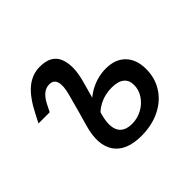

<svg xmlns="http://www.w3.org/2000/svg" viewBox="-115 -554 694 694"><g transform="rotate(-45 232.0 -207.5)"><path d="M141.9 -356.5Q125 -356.5 111.3 -345.6Q97.6 -334.7 86.3 -312.9L71.8 -283.9H14.5L32.3 -318.5Q61.3 -375 92.7 -400.4Q124.2 -425.8 162.9 -425.8Q221 -425.8 237.5 -384.3Q254 -342.7 235.5 -276.6L216.1 -206.5H146L166.1 -280.6Q175.8 -316.1 170.2 -336.3Q164.5 -356.5 141.9 -356.5ZM131.5 -155.6 146 -206.5H216.1L199.2 -145.2Q185.5 -96 199.2 -69.8Q212.9 -43.5 253.2 -43.5Q280.6 -43.5 304.4 -56.5Q328.2 -69.4 342.7 -91.1Q357.3 -112.9 357.3 -137.9Q357.3 -162.9 341.1 -175.8Q325 -188.7 292.7 -188.7Q258.9 -188.7 230.2 -174.2Q201.6 -159.7 185.5 -134.7L191.9 -183.9Q213.7 -215.3 250.4 -233.9Q287.1 -252.4 327.4 -252.4Q375 -252.4 402 -224.6Q429 -196.8 429 -147.6Q429 -101.6 405.6 -65.3Q382.3 -29 340.7 -8.9Q299.2 11.3 246 11.3Q169.4 11.3 139.1 -32.7Q108.9 -76.6 131.5 -155.6Z"/></g></svg>

Font: Playfair Micro SmCond SmLight
Style: Italic
Weight: 360
Width: 4
Italic angle: -15.6°
Designer: Claus Eggers Sørensen
Foundry: Claus Eggers Sørensen
Version: Version 2.203;Glyphs 3.3 (3326)